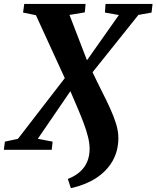

<svg xmlns="http://www.w3.org/2000/svg" viewBox="-50 -763 798 978"><path d="M311 195.5 295.5 148.5Q334 133.5 358.5 111Q383 88.5 394.8 59.2Q406.5 30 406.5 -4.5Q406.5 -32.5 398.5 -65Q390.5 -97.5 376.8 -134.2Q363 -171 345.5 -212Q328 -253 308.5 -298.5L142.5 -56L218 -41.5L213.5 0H-30.5L-25 -41.5L41.5 -56L280 -365L133 -685.5L67.5 -699L73.5 -743H386L382 -700L304 -687L393 -456L555.5 -686.5L484.5 -699L487.5 -743H727L722 -699L655 -687L421.5 -395Q445.5 -344 469 -297.8Q492.5 -251.5 511.5 -209.8Q530.5 -168 541.8 -130.8Q553 -93.5 553 -59.5Q552.5 7.5 522.2 59Q492 110.5 438 145Q384 179.5 311 195.5Z"/></svg>

Font: Merriweather 48pt ExtraBold
Style: Italic
Weight: 800
Italic angle: -7.8°
Version: Version 2.101